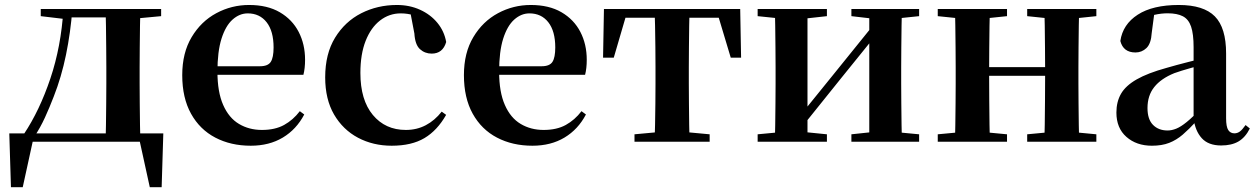

<svg xmlns="http://www.w3.org/2000/svg" viewBox="-20 -572 5068 775"><path d="M563.1 0H95.3L115.5 -16.4L71.8 183.5H24.2L17.5 -33.6H639.2L632.5 183.5H584.6L540.5 -17.9ZM405.4 0Q407.2 -25.5 407.7 -67.4Q408.2 -109.4 408.7 -154.7Q409.2 -200 409.2 -234.8V-301.2Q409.2 -335.7 408.7 -381Q408.2 -426.4 407.7 -468.7Q407.2 -511 405.4 -535.7H546.6Q545.6 -511 545.1 -468.7Q544.6 -426.4 544.1 -381Q543.6 -335.7 543.6 -301.2V-234.8Q543.6 -200 544.1 -154.7Q544.6 -109.4 545.1 -67.4Q545.6 -25.5 546.6 0ZM144.5 -506.8V-535.7H246.5V-495.5H239.4ZM480 -495.5V-535.7H630.4V-506.8L510 -495.5ZM76.9 -31.5Q139.7 -125.6 183.2 -254.7Q226.7 -383.7 236.1 -535.7H272.1Q264.9 -440.9 246.4 -350.8Q227.9 -260.8 196.9 -182.2Q180 -138.1 161.2 -97.1Q142.3 -56.1 119.3 -21.6V-8.9ZM246.5 -501.8V-535.7H481.3V-501.8Z M992.2 16.2Q911.8 16.2 849.2 -16.5Q786.6 -49.1 751.1 -113Q715.6 -176.9 715.6 -268.8Q715.6 -358.8 753.6 -422.2Q791.5 -485.7 853.2 -518.8Q914.9 -551.9 985.4 -551.9Q1059.1 -551.9 1109.5 -522.5Q1159.8 -493.1 1185.6 -443.2Q1211.4 -393.3 1211.4 -330.9Q1211.4 -296.1 1204.7 -270.2H774.1V-304.6H1029.4Q1061.5 -304.6 1072.9 -322.2Q1084.3 -339.8 1084.3 -380.4Q1084.3 -446.3 1056.2 -482.2Q1028.1 -518 980.1 -518Q946.7 -518 918.6 -492.9Q890.6 -467.8 874.1 -416Q857.7 -364.1 857.7 -282.7Q857.7 -200.5 880.9 -148.2Q904 -95.8 944.8 -71.7Q985.5 -47.5 1037.4 -47.5Q1090.4 -47.5 1126.9 -67.7Q1163.3 -87.9 1190.2 -123.2L1208.1 -109.9Q1176.6 -49.8 1121.7 -16.8Q1066.7 16.2 992.2 16.2Z M1561.1 16.2Q1486.1 16.2 1425.2 -16Q1364.3 -48.3 1328.4 -109.8Q1292.6 -171.4 1292.6 -259.7Q1292.6 -354.7 1332.5 -419.9Q1372.4 -485 1438.1 -518.5Q1503.9 -551.9 1582 -551.9Q1633.5 -551.9 1675.8 -532.5Q1718.2 -513.2 1745.8 -479.5Q1773.4 -445.8 1781 -402.4Q1767.4 -355.6 1722.4 -355.6Q1694.9 -355.6 1675.1 -373.6Q1655.4 -391.6 1652.6 -436.8L1634.8 -530.1L1702.7 -486.3Q1673.8 -503.2 1649.1 -510.6Q1624.4 -518 1597.6 -518Q1551.2 -518 1514.2 -489.4Q1477.1 -460.7 1455.9 -407.1Q1434.7 -353.5 1434.7 -277.6Q1434.7 -168.4 1485 -108Q1535.4 -47.5 1618.2 -47.5Q1662.5 -47.5 1698.8 -66.7Q1735.2 -85.9 1762.9 -121.4L1780.8 -108.4Q1745.1 -45.4 1693.3 -14.6Q1641.5 16.2 1561.1 16.2Z M2129.2 16.2Q2048.8 16.2 1986.2 -16.5Q1923.6 -49.1 1888.1 -113Q1852.6 -176.9 1852.6 -268.8Q1852.6 -358.8 1890.6 -422.2Q1928.5 -485.7 1990.2 -518.8Q2051.9 -551.9 2122.4 -551.9Q2196.1 -551.9 2246.5 -522.5Q2296.8 -493.1 2322.6 -443.2Q2348.4 -393.3 2348.4 -330.9Q2348.4 -296.1 2341.7 -270.2H1911.1V-304.6H2166.4Q2198.5 -304.6 2209.9 -322.2Q2221.3 -339.8 2221.3 -380.4Q2221.3 -446.3 2193.2 -482.2Q2165.1 -518 2117.1 -518Q2083.7 -518 2055.6 -492.9Q2027.6 -467.8 2011.1 -416Q1994.7 -364.1 1994.7 -282.7Q1994.7 -200.5 2017.9 -148.2Q2041 -95.8 2081.8 -71.7Q2122.5 -47.5 2174.4 -47.5Q2227.4 -47.5 2263.9 -67.7Q2300.3 -87.9 2327.2 -123.2L2345.1 -109.9Q2313.6 -49.8 2258.7 -16.8Q2203.7 16.2 2129.2 16.2Z M2414.2 -339.1 2417.8 -535.7H2967.8L2971.4 -339.1H2929.7L2871.1 -534.2L2937 -500.4H2448.6L2514.5 -534.2L2457.4 -339.1ZM2541.1 0V-29.9L2652.7 -40.2H2733.6L2844.5 -29.9V0ZM2622.2 0Q2623.2 -25.5 2624.1 -67.4Q2624.9 -109.4 2625.4 -154.7Q2625.9 -200 2625.9 -234.8V-301.2Q2625.9 -335.7 2625.4 -381Q2624.9 -426.4 2624.1 -468.7Q2623.2 -511 2622.2 -535.7H2763.4Q2762.4 -511 2761.9 -468.7Q2761.4 -426.4 2760.9 -381Q2760.4 -335.7 2760.4 -301.2V-234.8Q2760.4 -200 2760.9 -154.7Q2761.4 -109.4 2761.9 -67.4Q2762.4 -25.5 2763.4 0Z M3038.2 0V-29.9L3147 -40.2H3215.4L3317.8 -29.9V0ZM3416.6 0V-29.9L3513.5 -40.2H3581.3L3690 -29.9V0ZM3106.9 0Q3108.6 -25.5 3109.1 -67.4Q3109.6 -109.4 3110.1 -154.7Q3110.6 -200 3110.6 -234.8V-301.2Q3110.6 -335.7 3110.1 -381Q3109.6 -426.4 3109.1 -468.7Q3108.6 -511 3106.9 -535.7H3239.4V0ZM3210.7 -51.6 3162.4 -77.8H3187.4L3346.6 -274.4L3517 -485.4L3564.7 -460.9H3540.5L3376.2 -257.7ZM3488.8 0V-535.7H3620.6Q3619.6 -511 3619.1 -468.7Q3618.6 -426.4 3618.1 -381Q3617.6 -335.7 3617.6 -301.2V-234.8Q3617.6 -200 3618.1 -154.7Q3618.6 -109.4 3619.1 -67.4Q3619.6 -25.5 3620.6 0ZM3038.2 -506.8V-535.7H3317.8V-506.8L3215.7 -495.5H3148ZM3416.6 -506.8V-535.7H3690V-506.8L3581.5 -495.5H3513.8Z M3833.9 0Q3835.6 -25.5 3836.1 -67.4Q3836.6 -109.4 3837.1 -154.7Q3837.6 -200 3837.6 -234.8V-301.2Q3837.6 -335.7 3837.1 -381Q3836.6 -426.4 3836.1 -468.7Q3835.6 -511 3833.9 -535.7H3975.6Q3974.6 -511 3974.1 -468.2Q3973.6 -425.4 3973.1 -378.2Q3972.6 -331 3972.6 -291.8V-270.6Q3972.6 -217.9 3973.1 -165Q3973.6 -112.1 3974.1 -68.8Q3974.6 -25.5 3975.6 0ZM4194.6 0Q4196.6 -25.5 4197.1 -68.8Q4197.6 -112.1 4198.1 -165Q4198.6 -217.9 4198.6 -270.6V-291.8Q4198.6 -331 4198.1 -378.2Q4197.6 -425.4 4197.1 -468.2Q4196.6 -511 4194.6 -535.7H4336Q4335 -511 4334.5 -468.7Q4334 -426.4 4333.5 -381Q4333 -335.7 4333 -301.2V-234.8Q4333 -200 4333.5 -154.7Q4334 -109.4 4334.5 -67.4Q4335 -25.5 4336 0ZM3765.2 0V-29.9L3875 -40.2H3936.6L4044.8 -29.9V0ZM3765.2 -506.8V-535.7H4044.8V-506.8L3936.6 -495.5H3875ZM4126.2 0V-29.9L4234.9 -40.2H4297.5L4405.4 -29.9V0ZM4126.2 -506.8V-535.7H4405.4V-506.8L4297.5 -495.5H4234.9ZM3904.9 -265.9V-301H4265.1V-265.9Z M4629.6 16.2Q4567.2 16.2 4526.8 -19.4Q4486.3 -54.9 4486.3 -117.6Q4486.3 -161.2 4505 -193.6Q4523.7 -226.1 4568.1 -251.5Q4612.6 -277 4688.4 -297.9Q4727.8 -309.4 4777.4 -322Q4827 -334.6 4867 -344.4V-318.9Q4827 -308.9 4787 -297.6Q4746.9 -286.4 4720.1 -276.7Q4666.3 -254.9 4639.1 -220.6Q4611.8 -186.4 4611.8 -135.9Q4611.8 -90.4 4634.1 -67.9Q4656.3 -45.3 4693 -45.3Q4709.3 -45.3 4727.7 -52.6Q4746.1 -59.9 4770.4 -79.7Q4794.8 -99.4 4828.3 -135.5L4843.8 -82.4H4808.7Q4779.6 -50.6 4754.2 -28.7Q4728.7 -6.8 4699.4 4.7Q4670 16.2 4629.6 16.2ZM4909.1 15.2Q4857.6 15.2 4830.9 -14.2Q4804.2 -43.6 4797.9 -94V-96.5V-381.4Q4797.9 -434.7 4787.8 -464.5Q4777.7 -494.3 4754.6 -506.3Q4731.5 -518.3 4693 -518.3Q4667.4 -518.3 4640.3 -512.2Q4613.2 -506.1 4576.8 -491.2L4639.1 -516.3L4628.9 -439.2Q4626.3 -395.9 4607.6 -378Q4588.8 -360.2 4563.3 -360.2Q4514.1 -360.2 4502.2 -406.5Q4511.9 -473.5 4572.4 -512.7Q4632.9 -551.9 4738.1 -551.9Q4838.4 -551.9 4883.7 -505.9Q4929.1 -459.8 4929.1 -356.2V-94.8Q4929.1 -60.3 4937.8 -47Q4946.6 -33.8 4962.7 -33.8Q4974.3 -33.8 4984.3 -40.9Q4994.3 -48.1 5007.7 -67.2L5024.9 -53.4Q5007 -17.5 4979.2 -1.1Q4951.4 15.2 4909.1 15.2Z"/></svg>

Font: Noto Serif SC ExtraLight
Style: Regular
Weight: 200
Designer: Ryoko NISHIZUKA 西塚涼子 (kana & ideographs); Frank Grießhammer (Latin, Greek & Cyrillic); Wenlong ZHANG 张文龙 (bopomofo); San
Foundry: Adobe
Version: Version 2.002-H1;hotconv 1.1.0;makeotfexe 2.6.0